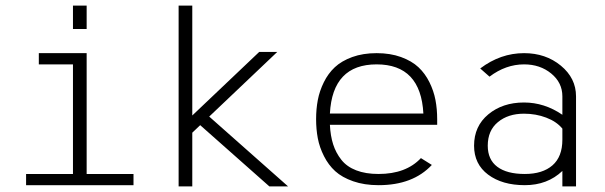

<svg xmlns="http://www.w3.org/2000/svg" viewBox="-20 -666 2161 686"><path d="M289.6 -646V-562.5H240.7V-646ZM73.2 -4.4V-44.4H240.7V-436H118.7V-476.1H289.6V-44.4H457V-4.4Z M667 0H618.2V-646H667V-253.4L906.2 -480.5H970.7L727.5 -249.5L1009.3 0H942.4L695.3 -218.8L667 -191.9Z M1158.7 -260.3H1492.7Q1483.4 -436 1325.7 -436Q1168 -436 1158.7 -260.3ZM1158.7 -220.2Q1160.6 -180.7 1170.4 -150.1Q1180.2 -119.6 1199.7 -95Q1219.2 -70.3 1252.7 -57.4Q1286.1 -44.4 1332.5 -44.4Q1430.7 -44.4 1483.9 -101.1L1522.9 -76.7Q1455.6 -4.4 1332.5 -4.4Q1281.7 -4.4 1241.9 -18.3Q1202.1 -32.2 1177.7 -54.4Q1153.3 -76.7 1137.5 -108.2Q1121.6 -139.6 1115.5 -171.9Q1109.4 -204.1 1109.4 -240.2Q1109.4 -276.4 1115.5 -308.6Q1121.6 -340.8 1137 -372.1Q1152.3 -403.3 1176.3 -425.8Q1200.2 -448.2 1238.5 -462.2Q1276.9 -476.1 1325.7 -476.1Q1374.5 -476.1 1412.8 -462.2Q1451.2 -448.2 1475.1 -425.8Q1499 -403.3 1514.4 -372.1Q1529.8 -340.8 1535.9 -308.6Q1542 -276.4 1542 -240.2V-220.2Z M2038.1 -321.8V0H1989.3V-55.2Q1936 -4.4 1855 -4.4Q1774.4 -4.4 1724.1 -42Q1673.8 -79.6 1673.8 -145.5Q1673.8 -215.3 1724.9 -257.6Q1775.9 -299.8 1852.1 -299.8Q1925.3 -299.8 1989.3 -255.9V-321.8Q1989.3 -370.6 1949.5 -403.3Q1909.7 -436 1852.5 -436Q1787.1 -436 1729 -392.1L1695.8 -421.4Q1768.1 -476.1 1852.5 -476.1Q1929.7 -476.1 1983.9 -431.4Q2038.1 -386.7 2038.1 -321.8ZM1855 -44.4Q1918.5 -44.4 1953.9 -75.2Q1989.3 -106 1989.3 -167V-206.5Q1968.3 -231.9 1931.4 -245.8Q1894.5 -259.8 1852.1 -259.8Q1795.4 -259.8 1759 -229.7Q1722.7 -199.7 1722.7 -145.5Q1722.7 -95.7 1756.8 -70.1Q1791 -44.4 1855 -44.4Z"/></svg>

Font: AzarMehrMonospaced
Style: SansRegular
Weight: 1
Designer: Amin Abedi
Version: Version 1.00